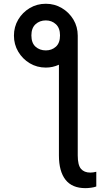

<svg xmlns="http://www.w3.org/2000/svg" viewBox="-20 -781 574 1000"><path d="M52.6 -595.2Q52.6 -641.3 74.9 -679Q97.3 -716.6 134.9 -739Q172.6 -761.4 218.8 -761.4Q264.2 -761.4 302 -739Q339.8 -716.6 362.4 -679Q384.9 -641.3 384.9 -595.2V28.4Q384.9 78.5 401.6 98.2Q418.3 117.9 450.3 117.9Q456.7 117.9 465.4 116.8Q474.1 115.8 481.5 113.6V190.3Q470.9 194.6 454.2 196.7Q437.5 198.9 424.7 198.9Q355.5 198.9 321.2 155.2Q286.9 111.5 286.9 28.4V-443.9Q254.3 -429 218.8 -429Q172.6 -429 134.9 -451.5Q97.3 -474.1 74.9 -511.9Q52.6 -549.7 52.6 -595.2ZM218.8 -518.5Q249.6 -518.5 271.1 -537.8Q292.6 -557.2 292.6 -596.6Q292.6 -634.9 271.1 -654.8Q249.6 -674.7 218.8 -674.7Q186.8 -674.7 165.1 -654.8Q143.5 -634.9 143.5 -596.6Q143.5 -557.2 165.1 -537.8Q186.8 -518.5 218.8 -518.5Z"/></svg>

Font: Inter UI
Style: Regular
Weight: 400
Designer: Rasmus Andersson
Foundry: rsms
Version: Version 2.2